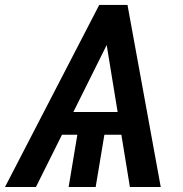

<svg xmlns="http://www.w3.org/2000/svg" viewBox="-42 -747 730 767"><path d="M476.9 0H600.1L467.3 -727.3H354.4L-22 0H101.6L205.6 -208.8H267L232.2 0H340.2L375 -208.8H442.8ZM251.1 -299.7 384.2 -567.1 427.9 -299.7Z"/></svg>

Font: Magic Ui Pro Medium
Style: Italic
Weight: 500
Italic angle: -9.39999°
Designer: Stefan Endress, Andreas Faust
Version: Version 1.000;FEAKit 1.0